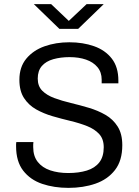

<svg xmlns="http://www.w3.org/2000/svg" viewBox="-20 -901 673 931"><path d="M312 10Q242 10 184.5 -9.5Q127 -29 92.5 -73.5Q58 -118 58 -192Q58 -197 58 -202Q58 -207 59 -212H142Q141 -206 141 -200Q141 -194 141 -188Q141 -144 163 -116Q185 -88 223.5 -75Q262 -62 311 -62Q362 -62 401 -74Q440 -86 461.5 -113.5Q483 -141 483 -187Q483 -227 461 -251Q439 -275 402.5 -289.5Q366 -304 322 -314.5Q278 -325 235 -337.5Q192 -350 155.5 -370.5Q119 -391 96.5 -425.5Q74 -460 74 -514Q74 -576 107.5 -616.5Q141 -657 196 -676.5Q251 -696 316 -696Q382 -696 436 -677Q490 -658 522 -617Q554 -576 554 -510V-497H473V-515Q473 -551 452.5 -575.5Q432 -600 397 -612Q362 -624 317 -624Q274 -624 238.5 -614Q203 -604 183 -581Q163 -558 163 -520Q163 -483 185 -461Q207 -439 243.5 -425.5Q280 -412 324 -401.5Q368 -391 411.5 -378Q455 -365 491.5 -344Q528 -323 550.5 -287.5Q573 -252 573 -197Q573 -122 537.5 -76.5Q502 -31 443 -10.5Q384 10 312 10ZM268 -761 144 -881H228L329 -785H298L400 -881H483L359 -761Z"/></svg>

Font: Chivo Medium Light
Style: Regular
Weight: 300
Version: Version 2.002